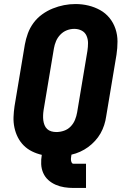

<svg xmlns="http://www.w3.org/2000/svg" viewBox="-20 -766 640 951"><path d="M344 165Q321 165 298.5 161.5Q276 158 255.5 149Q235 140 219 125.5Q203 111 194 90.5Q185 70 184 47Q183 24 187 1Q161 -5 138 -16.5Q115 -28 97.5 -45.5Q80 -63 68.5 -85.5Q57 -108 51.5 -134Q46 -160 47 -186.5Q48 -213 52 -240L103 -545Q108 -573 118 -600.5Q128 -628 146 -652.5Q164 -677 189 -695Q214 -713 241.5 -724Q269 -735 297 -740.5Q325 -746 354 -746Q387 -746 418 -738.5Q449 -731 476 -716Q503 -701 522.5 -677Q542 -653 552 -623Q562 -593 562 -560.5Q562 -528 557 -495L506 -190Q503 -168 496 -146.5Q489 -125 478 -105.5Q467 -86 451 -68.5Q435 -51 416.5 -37.5Q398 -24 377 -14.5Q356 -5 334 0Q333 7 332 13.5Q331 20 331.5 26.5Q332 33 335 39Q338 45 344 45H406V165ZM259 -112Q278 -112 297 -118.5Q316 -125 330 -139.5Q344 -154 351.5 -172.5Q359 -191 362 -209L413 -514Q416 -534 416 -553Q416 -572 408.5 -589Q401 -606 384.5 -614.5Q368 -623 348 -623Q329 -623 311 -616Q293 -609 279 -594.5Q265 -580 257.5 -562Q250 -544 247 -526L196 -221Q194 -208 193.5 -195Q193 -182 194.5 -170Q196 -158 200.5 -146.5Q205 -135 213.5 -127Q222 -119 234 -115.5Q246 -112 259 -112Z"/></svg>

Font: Iosevka Curly HvExObl
Style: Regular
Weight: 900
Width: 7
Italic angle: -9°
Monospace: yes
Designer: Belleve Invis
Foundry: Belleve Invis
Version: Version 11.1.0; ttfautohint (v1.8.3)